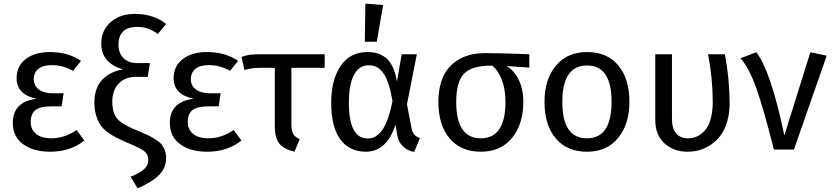

<svg xmlns="http://www.w3.org/2000/svg" viewBox="-20 -827 4602 1062"><path d="M256.8 -539.1Q356.9 -539.1 428.2 -490.2L383.8 -435.1Q329.1 -466.8 266.1 -466.8Q218.3 -466.8 192.6 -446.5Q167 -426.3 167 -388.2Q167 -353 195.1 -332Q223.1 -311 271 -311H332L320.8 -238.8H265.1Q202.6 -238.8 176.3 -218.3Q149.9 -197.8 149.9 -150.9Q149.9 -110.8 179.7 -86.4Q209.5 -62 263.2 -62Q336.9 -62 403.8 -107.9L446.8 -49.8Q369.1 12.2 257.8 12.2Q163.6 12.2 107.2 -29.8Q50.8 -71.8 50.8 -147Q50.8 -264.6 183.1 -280.8Q71.8 -303.2 71.8 -395Q71.8 -461.4 122.1 -500.2Q172.4 -539.1 256.8 -539.1Z M726.1 -750Q829.1 -750 898.9 -694.8L853 -639.2Q823.7 -659.7 797.6 -668.9Q771.5 -678.2 738.3 -678.2Q685.1 -678.2 660.2 -652.3Q635.3 -626.5 635.3 -581.1Q635.3 -532.7 663.1 -505.4Q690.9 -478 739.3 -478H809.1L797.4 -401.9H731Q671.4 -401.9 636.2 -364.3Q601.1 -326.7 601.1 -264.2Q601.1 -219.7 614.3 -192.6Q627.4 -165.5 655.5 -146.7Q683.6 -127.9 741.2 -104Q776.9 -89.4 798.8 -78.9Q820.8 -68.4 842 -54.7Q863.3 -41 874.3 -27.3Q885.3 -13.7 892.1 4.6Q898.9 22.9 898.9 45.9Q898.9 100.6 861.3 139.6Q823.7 178.7 741.2 214.8L702.1 150.9Q750.5 131.3 775.4 110.1Q800.3 88.9 800.3 57.1Q800.3 26.9 778.6 9.8Q756.8 -7.3 686 -37.1Q648.4 -53.2 624.5 -65.2Q600.6 -77.1 574.7 -96.4Q548.8 -115.7 534.7 -137.2Q520.5 -158.7 511.2 -190.4Q502 -222.2 502 -262.2Q502 -303.7 515.1 -337.2Q528.3 -370.6 551.3 -391.8Q574.2 -413.1 601.8 -425.8Q629.4 -438.5 661.1 -442.9Q604.5 -458.5 572.3 -494.1Q540 -529.8 540 -585.9Q540 -657.7 591.1 -703.9Q642.1 -750 726.1 -750Z M1125.5 -539.1Q1225.6 -539.1 1296.9 -490.2L1252.4 -435.1Q1197.8 -466.8 1134.8 -466.8Q1086.9 -466.8 1061.3 -446.5Q1035.6 -426.3 1035.6 -388.2Q1035.6 -353 1063.7 -332Q1091.8 -311 1139.6 -311H1200.7L1189.5 -238.8H1133.8Q1071.3 -238.8 1044.9 -218.3Q1018.6 -197.8 1018.6 -150.9Q1018.6 -110.8 1048.3 -86.4Q1078.1 -62 1131.8 -62Q1205.6 -62 1272.5 -107.9L1315.4 -49.8Q1237.8 12.2 1126.5 12.2Q1032.2 12.2 975.8 -29.8Q919.4 -71.8 919.4 -147Q919.4 -264.6 1051.8 -280.8Q940.4 -303.2 940.4 -395Q940.4 -461.4 990.7 -500.2Q1041 -539.1 1125.5 -539.1Z M1775.9 -452.1H1591.8V-141.1Q1591.8 -103.5 1601.8 -86.2Q1611.8 -68.8 1637.7 -57.1L1608.9 12.2Q1547.9 -2.9 1523.9 -34.2Q1500 -65.4 1500 -128.9V-452.1H1430.7Q1392.6 -451.7 1375.5 -449.2Q1358.4 -446.8 1332 -439.9L1315.9 -512.2Q1341.8 -521.5 1362.8 -524.2Q1383.8 -526.9 1422.9 -526.9H1775.9Z M2001 -807.1 2099.1 -798.8 2064 -596.2H1998ZM2012.7 -539.1Q2080.6 -539.1 2120.6 -501.5Q2160.6 -463.9 2175.8 -376L2201.7 -526.9H2285.6L2231 -250L2256.8 -116.2Q2260.7 -95.7 2270.8 -83.5Q2280.8 -71.3 2302.7 -63L2271 13.2Q2235.8 7.8 2209.5 -16.8Q2183.1 -41.5 2176.8 -82L2168 -138.2Q2119.1 12.2 2003.9 12.2Q1912.1 12.2 1862.1 -56.4Q1812 -125 1812 -258.8Q1812 -385.3 1864 -462.2Q1916 -539.1 2012.7 -539.1ZM2018.1 -465.8Q1966.3 -465.8 1938 -412.6Q1909.7 -359.4 1909.7 -258.8Q1909.7 -61 2013.7 -61Q2029.3 -61 2043.2 -65.7Q2057.1 -70.3 2073 -84Q2088.9 -97.7 2102.1 -119.9Q2115.2 -142.1 2128.2 -179.7Q2141.1 -217.3 2150.9 -267.1Q2141.1 -325.2 2128.2 -364.3Q2115.2 -403.3 2098.1 -425.5Q2081.1 -447.8 2062.3 -456.8Q2043.5 -465.8 2018.1 -465.8Z M2907.7 -526.9V-453.1L2781.7 -461.9Q2822.3 -439 2848.4 -387Q2874.5 -335 2874.5 -264.2Q2874.5 -139.6 2812 -63.7Q2749.5 12.2 2639.6 12.2Q2528.3 12.2 2466.6 -62Q2404.8 -136.2 2404.8 -263.2Q2404.8 -344.7 2432.1 -404.3Q2459.5 -463.9 2518.6 -498.5Q2577.6 -533.2 2664.6 -533.2Q2760.7 -533.2 2907.7 -526.9ZM2775.9 -264.2Q2775.9 -335.4 2755.1 -387Q2734.4 -438.5 2703.6 -463.9H2698.7Q2588.4 -463.9 2545.9 -418.7Q2503.4 -373.5 2503.4 -263.2Q2503.4 -62 2639.6 -62Q2775.9 -62 2775.9 -264.2Z M3227.5 -539.1Q3338.4 -539.1 3399.9 -465.1Q3461.4 -391.1 3461.4 -264.2Q3461.4 -139.6 3398.9 -63.7Q3336.4 12.2 3226.6 12.2Q3115.2 12.2 3053.5 -62Q2991.7 -136.2 2991.7 -263.2Q2991.7 -387.7 3054.4 -463.4Q3117.2 -539.1 3227.5 -539.1ZM3227.5 -464.8Q3090.3 -464.8 3090.3 -263.2Q3090.3 -62 3226.6 -62Q3362.8 -62 3362.8 -264.2Q3362.8 -464.8 3227.5 -464.8Z M3989.7 -526.9Q4015.6 -387.2 4015.6 -254.9Q4015.6 -200.2 4002.2 -154.8Q3988.8 -109.4 3966.3 -78.9Q3943.8 -48.3 3913.6 -27.6Q3883.3 -6.8 3850.8 2.7Q3818.4 12.2 3783.7 12.2Q3706.5 12.2 3655.5 -33.9Q3604.5 -80.1 3604.5 -163.1V-526.9H3696.8V-170.9Q3696.8 -62 3787.6 -62Q3811.5 -62 3833.7 -71.8Q3856 -81.5 3876.7 -103Q3897.5 -124.5 3909.9 -165.8Q3922.4 -207 3922.4 -263.2Q3922.4 -392.1 3896.5 -526.9Z M4163.6 -538.1Q4243.7 -434.1 4318.4 -78.1L4462.4 -538.1L4552.7 -519L4371.6 0H4260.7Q4204.1 -223.1 4164.1 -336.9Q4124 -450.7 4075.7 -504.9Z"/></svg>

Font: FiraGO
Style: Regular
Weight: 400
Designer: bBox Type
Foundry: bBox Type GmbH
Version: Version 1.001;PS 001.001;hotconv 1.0.88;makeotf.lib2.5.64775